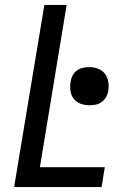

<svg xmlns="http://www.w3.org/2000/svg" viewBox="-20 -755 540 775"><path d="M37 0 159 -735H249L141 -80H403L390 0ZM341 -330Q322 -330 305 -336.5Q288 -343 277.5 -356.5Q267 -370 264.5 -388.5Q262 -407 265 -426Q267 -439 273.5 -451Q280 -463 291 -471Q302 -479 315 -481.5Q328 -484 341 -484Q359 -484 376 -477.5Q393 -471 403.5 -457.5Q414 -444 417 -425.5Q420 -407 417 -388Q415 -375 408 -363Q401 -351 390 -343Q379 -335 366 -332.5Q353 -330 341 -330Z"/></svg>

Font: Iosevka Curly Medium Oblique
Style: Regular
Weight: 500
Italic angle: -9°
Monospace: yes
Designer: Belleve Invis
Foundry: Belleve Invis
Version: Version 11.1.0; ttfautohint (v1.8.3)